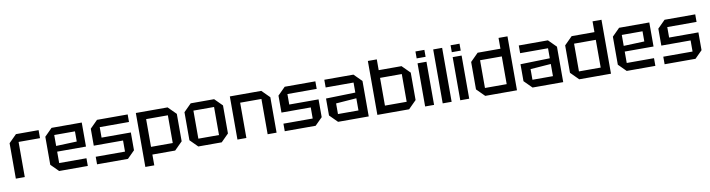

<svg xmlns="http://www.w3.org/2000/svg" viewBox="-29 -1514 9080 2454"><g transform="rotate(-10 4511.0 -287.0)"><path d="M56 0V-460L156 -560H450V-456H172V0Z M520 -98V-462L618 -560H1010V-248H636V-100H990V0H618ZM636 -322 905 -332V-464H636Z M1110 0V-98H1490V-242H1110V-462L1208 -560H1606V-462H1226V-326H1606V-95L1511 0Z M1712 140V-560H2124L2226 -458V-102L2124 0H1828V140ZM2110 -460H1828V-100H2110Z M2326 -98V-462L2424 -560H2728L2826 -462V-98L2728 0H2424ZM2442 -98H2710V-462H2442Z M2932 0V-560H3340L3440 -460V0H3324V-458H3048V0Z M3546 0V-98H3926V-242H3546V-462L3644 -560H4042V-462H3662V-326H4042V-95L3947 0Z M4138 -100V-320L4520 -330V-460H4158V-560H4536L4636 -460V0H4238ZM4254 -236V-98H4520V-256Z M4748 0V-700H4864V-560H5160L5262 -458V-102L5160 0ZM4864 -100H5146V-460H4864Z M5368 0V-560H5484V0ZM5368 -624V-714H5484V-624Z M5596 0V-700H5712V0Z M5824 0V-560H5940V0ZM5824 -624V-714H5940V-624Z M6560 -700V0H6148L6046 -102V-458L6148 -560H6444V-700ZM6162 -100H6444V-460H6162Z M6662 -100V-320L7044 -330V-460H6682V-560H7060L7160 -460V0H6762ZM6778 -236V-98H7044V-256Z M7780 -700V0H7368L7266 -102V-458L7368 -560H7664V-700ZM7382 -100H7664V-460H7382Z M7886 -98V-462L7984 -560H8376V-248H8002V-100H8356V0H7984ZM8002 -322 8271 -332V-464H8002Z M8476 0V-98H8856V-242H8476V-462L8574 -560H8972V-462H8592V-326H8972V-95L8877 0Z"/></g></svg>

Font: Tektur Medium
Style: Regular
Weight: 500
Designer: Adam Jagosz
Foundry: Adam Jagosz
Version: Version 1.005;gftools[0.9.30]